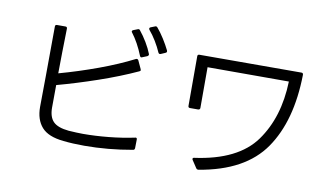

<svg xmlns="http://www.w3.org/2000/svg" viewBox="-84 -1035 2168 1256"><g transform="rotate(10 1000.0 -407.0)"><path d="M914 -671Q907 -671 904 -678Q889 -713 866.5 -750Q844 -787 820 -815Q817 -820 817 -823Q817 -829 824 -832L852 -843Q856 -845 858 -845Q863 -845 868 -840Q892 -812 916 -774Q940 -736 957 -701Q958 -699 958 -695Q958 -688 950 -685L920 -672Q918 -671 914 -671ZM799 -628Q792 -628 789 -636Q756 -719 711 -778Q708 -781 708 -785Q708 -791 715 -794L743 -805Q747 -807 750 -807Q756 -807 759 -802Q785 -770 808 -731.5Q831 -693 844 -659L845 -654Q845 -648 837 -643L805 -630Q801 -628 799 -628ZM203 -194 205 -398Q207 -616 207 -729Q207 -741 219 -741H275Q287 -741 287 -729Q283 -560 282 -431Q412 -467 538.5 -513.5Q665 -560 767 -612Q769 -613 773 -613Q780 -613 783 -606L808 -552Q810 -548 810 -545Q810 -539 802 -536Q687 -483 549 -435.5Q411 -388 282 -353Q281 -292 281 -203Q281 -141 311 -110.5Q341 -80 414 -73Q472 -69 510 -69Q591 -69 680.5 -78Q770 -87 850 -104L854 -105Q863 -105 863 -94L862 -36Q861 -24 850 -23Q689 6 531 6Q454 6 392 -1Q290 -11 246.5 -60.5Q203 -110 203 -194Z M1244 -33Q1244 -40 1253 -41Q1539 -80 1654.5 -240.5Q1770 -401 1777 -640H1237V-369Q1237 -364 1233.5 -360.5Q1230 -357 1225 -357H1170Q1158 -357 1158 -369V-699Q1158 -711 1170 -711L1848 -712Q1860 -712 1860 -699Q1855 -392 1726 -205.5Q1597 -19 1294 31H1291Q1283 31 1279 24L1246 -26Q1244 -29 1244 -33Z"/></g></svg>

Font: LINE Seed JP_TTF Regular
Style: Regular
Weight: 400
Designer: LINE & Fontrix & Fontworks
Version: Version 1.002